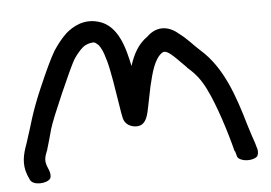

<svg xmlns="http://www.w3.org/2000/svg" viewBox="-41 -614 825 584"><g transform="rotate(-5 371.5 -322.0)"><path d="M90 -185C95 -202 101 -222 107 -245C116 -277 181 -424 195 -448C205 -464 216 -476 224 -483C230 -489 239 -492 246 -494C262 -497 261 -496 273 -486C281 -476 287 -462 292 -443V-441H293C304 -402 312 -345 319 -302C322 -281 325 -266 327 -257C331 -243 342 -234 356 -231C398 -222 402 -265 408 -293C411 -309 415 -328 419 -347C429 -389 439 -429 463 -446C474 -453 486 -443 504 -426L535 -395V-394C558 -375 575 -354 590 -323C615 -273 642 -188 657 -128L658 -129L663 -111C665 -106 672 -102 679 -100C696 -95 716 -99 724 -107C727 -113 728 -119 727 -126V-127L721 -148C717 -159 711 -177 703 -203C676 -296 646 -385 580 -443C560 -461 545 -480 521 -498C493 -523 456 -531 423 -499C394 -479 378 -449 367 -414C355 -472 337 -541 278 -557C235 -569 201 -550 179 -531C165 -518 152 -502 138 -481C125 -459 108 -423 86 -372C52 -293 48 -265 28 -206C17 -176 9 -147 22 -112L29 -96C38 -77 81 -80 91 -95C94 -102 93 -111 90 -119L84 -134C78 -152 81 -162 90 -184Z"/></g></svg>

Font: Stray Cat
Style: ExBd
Weight: 800
Version: Version 1.0